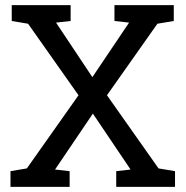

<svg xmlns="http://www.w3.org/2000/svg" viewBox="-20 -731 726 751"><path d="M21 -61.5 85 -72.3 287.1 -358.4 89.8 -638.2 25.9 -648.9V-710.9H256.3V-648.9L199.2 -642.6L341.3 -429.2L484.9 -642.6L427.7 -648.9V-710.9H659.7V-648.9L595.7 -638.2L398.4 -358.4L600.1 -72.3L664.6 -61.5V0H434.6V-61.5L490.7 -67.9L343.3 -286.6L195.3 -67.9L252.4 -61.5V0H21Z"/></svg>

Font: TypoPRO Roboto Slab
Style: Regular
Weight: 400
Designer: Google
Version: Version 1.100263; 2013; ttfautohint (v0.94.20-1c74) -l 8 -r 